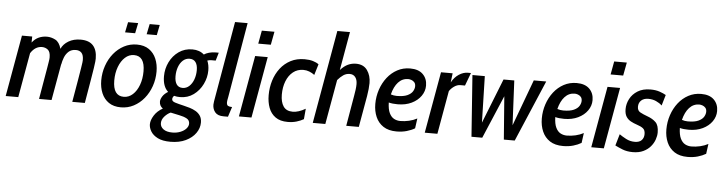

<svg xmlns="http://www.w3.org/2000/svg" viewBox="-54 -1018 5815 1537"><g transform="rotate(5 2853.0 -250.0)"><path d="M2.5 0 90 -493H172.5L171.5 -444.5Q195 -475 225.2 -488.5Q255.5 -502 290.5 -502Q324.5 -502 357.8 -485Q391 -468 406 -414.5Q423 -453 464 -477.5Q505 -502 561.5 -502Q629 -502 661.8 -465.8Q694.5 -429.5 694.5 -361.5Q694.5 -352.5 693 -336.2Q691.5 -320 686 -284.2Q680.5 -248.5 669.2 -180.8Q658 -113 638.5 0H537.5Q557 -112 568 -177.2Q579 -242.5 584.2 -275.2Q589.5 -308 591 -321Q592.5 -334 592.5 -340.5Q592.5 -380.5 576.2 -398.2Q560 -416 530.5 -416Q494.5 -416 472.5 -396Q450.5 -376 439.2 -347Q428 -318 423.5 -290.5L423 -293L371 0H270.5Q287 -96.5 297.5 -157.2Q308 -218 313.8 -252Q319.5 -286 322 -302Q324.5 -318 325.2 -324.8Q326 -331.5 326 -338.5Q326 -383.5 305.5 -399.8Q285 -416 258.5 -416Q203.5 -416 167 -358.5L103.5 0Z M928.5 10Q869.5 10 830.8 -16.8Q792 -43.5 772.8 -89.2Q753.5 -135 753.5 -191.5Q753.5 -253 773 -309.2Q792.5 -365.5 827.8 -408.8Q863 -452 910.5 -477Q958 -502 1013.5 -502Q1072.5 -502 1111.2 -475Q1150 -448 1169.2 -402.2Q1188.5 -356.5 1188.5 -300Q1188.5 -238 1169 -182.2Q1149.5 -126.5 1114.2 -83.2Q1079 -40 1031.5 -15Q984 10 928.5 10ZM944 -76Q984.5 -76 1016.2 -104.8Q1048 -133.5 1066.2 -182.8Q1084.5 -232 1084.5 -292.5Q1084.5 -416 998 -416Q957.5 -416 926 -387.2Q894.5 -358.5 876 -309.5Q857.5 -260.5 857.5 -200Q857.5 -76 944 -76ZM910 -591 927 -674H1008L991 -591ZM1083.5 -591 1100.5 -674H1181.5L1165 -591Z M1393 -113Q1367 -113 1345.5 -119Q1332.5 -106.5 1332.5 -91Q1332.5 -74 1358.5 -65.8Q1384.5 -57.5 1432 -46.5Q1453.5 -41.5 1478.8 -34Q1504 -26.5 1526.8 -13.2Q1549.5 0 1563.8 21.5Q1578 43 1578 76Q1578 120.5 1550 160.5Q1522 200.5 1470.2 225.2Q1418.5 250 1347.5 250Q1284 250 1245.5 230.5Q1207 211 1189.5 182Q1172 153 1172 124.5Q1172 92 1196 53.5Q1220 15 1264.5 -9.5Q1251.5 -18.5 1244 -31.8Q1236.5 -45 1236.5 -63.5Q1236.5 -82.5 1251.2 -105.8Q1266 -129 1295 -146Q1251 -186 1251 -268.5Q1251 -329 1277.2 -382.5Q1303.5 -436 1350.5 -469Q1397.5 -502 1459.5 -502Q1516.5 -502 1553.5 -469Q1568 -479.5 1593.2 -486.8Q1618.5 -494 1647 -494H1671.5L1652.5 -429H1616Q1613 -429 1604 -428Q1595 -427 1585.5 -423.5Q1600.5 -389.5 1600.5 -345Q1600.5 -288 1574.5 -234.8Q1548.5 -181.5 1501.8 -147.2Q1455 -113 1393 -113ZM1407 -188Q1437.5 -188 1460.5 -209.2Q1483.5 -230.5 1496 -265Q1508.5 -299.5 1508.5 -339Q1508.5 -380.5 1492.2 -403Q1476 -425.5 1444 -425.5Q1413 -425.5 1390.2 -405Q1367.5 -384.5 1355.2 -350.5Q1343 -316.5 1343 -276.5Q1343 -234.5 1359 -211.2Q1375 -188 1407 -188ZM1259 108Q1259 137 1284.5 156Q1310 175 1356.5 175Q1392 175 1421.2 163.2Q1450.5 151.5 1467.5 132.5Q1484.5 113.5 1484.5 92.5Q1484.5 65 1460.5 52Q1436.5 39 1401 32.2Q1365.5 25.5 1330 17Q1304.5 28 1281.8 53.2Q1259 78.5 1259 108Z M1753.5 10Q1707 10 1686 -15Q1665 -40 1665 -76Q1665 -87 1667.8 -103Q1670.5 -119 1677.5 -159L1780 -750H1881L1778.5 -150Q1774.5 -128 1773 -120.5Q1771.5 -113 1771.5 -105Q1771.5 -82.5 1782.8 -76.2Q1794 -70 1815.5 -70L1789.5 10Z M1980 -594 1999.5 -700H2101L2081 -594ZM1876.5 0 1964 -493H2065L1977.5 0Z M2269 10Q2208 10 2170.5 -16.8Q2133 -43.5 2116 -89Q2099 -134.5 2099 -190.5Q2099 -252 2116.2 -308Q2133.5 -364 2167.2 -407.8Q2201 -451.5 2249.8 -476.8Q2298.5 -502 2361 -502Q2399.5 -502 2428.2 -493.5Q2457 -485 2475 -471L2448.5 -383.5Q2429 -398.5 2406.2 -407.2Q2383.5 -416 2359 -416Q2311 -416 2276 -388Q2241 -360 2222.2 -312Q2203.5 -264 2203.5 -204.5Q2203.5 -144.5 2227 -109.8Q2250.5 -75 2302 -75Q2348.5 -75 2404.5 -108L2397 -23.5Q2373 -9.5 2340.8 0.2Q2308.5 10 2269 10Z M2470 0 2602 -750H2703.5L2649 -440.5Q2679.5 -474 2710 -488Q2740.5 -502 2774.5 -502Q2835 -502 2865 -459.5Q2895 -417 2895 -356.5Q2895 -337 2892.2 -309Q2889.5 -281 2884.5 -252L2840 0H2739L2781 -245Q2785.5 -270 2788.8 -294.5Q2792 -319 2792 -339.5Q2792 -375 2776 -395.5Q2760 -416 2731 -416Q2703 -416 2680 -400.5Q2657 -385 2634.5 -358.5L2571 0Z M3290 -28Q3262.5 -11.5 3225.5 -0.8Q3188.5 10 3143.5 10Q3079 10 3037.5 -17.2Q2996 -44.5 2975.8 -91Q2955.5 -137.5 2955.5 -195Q2955.5 -255 2974 -310.2Q2992.5 -365.5 3026.2 -408.8Q3060 -452 3106.5 -477Q3153 -502 3209.5 -502Q3276.5 -502 3312 -467Q3347.5 -432 3347.5 -376Q3347.5 -331 3320.5 -292.5Q3293.5 -254 3245.5 -230.8Q3197.5 -207.5 3133.5 -207.5Q3091 -207.5 3062 -215.5Q3063.5 -161 3078.2 -130.8Q3093 -100.5 3116.2 -88.2Q3139.5 -76 3166.5 -76Q3201.5 -76 3236.8 -84.2Q3272 -92.5 3301 -108ZM3201.5 -416Q3154 -416 3121.2 -380.2Q3088.5 -344.5 3073 -281.5Q3096.5 -273.5 3120.5 -273.5Q3175 -273.5 3205.5 -287.5Q3236 -301.5 3248.5 -322.5Q3261 -343.5 3261 -363.5Q3261 -383.5 3250.8 -395Q3240.5 -406.5 3226.5 -411.2Q3212.5 -416 3201.5 -416Z M3370 0 3457.5 -493H3551L3542 -419Q3565.5 -462 3600.8 -485Q3636 -508 3672 -508H3697L3658 -404H3620.5Q3595.5 -404 3571 -386.8Q3546.5 -369.5 3533 -348L3471.5 0Z M3745.5 0 3710 -493H3809.5L3819 -120L3961 -479H4047.5L4065 -120.5L4203 -493H4303L4093 0H4005.5L3979 -346L3832 0Z M4628 -28Q4600.5 -11.5 4563.5 -0.8Q4526.5 10 4481.5 10Q4417 10 4375.5 -17.2Q4334 -44.5 4313.8 -91Q4293.5 -137.5 4293.5 -195Q4293.5 -255 4312 -310.2Q4330.5 -365.5 4364.2 -408.8Q4398 -452 4444.5 -477Q4491 -502 4547.5 -502Q4614.5 -502 4650 -467Q4685.5 -432 4685.5 -376Q4685.5 -331 4658.5 -292.5Q4631.5 -254 4583.5 -230.8Q4535.5 -207.5 4471.5 -207.5Q4429 -207.5 4400 -215.5Q4401.5 -161 4416.2 -130.8Q4431 -100.5 4454.2 -88.2Q4477.5 -76 4504.5 -76Q4539.5 -76 4574.8 -84.2Q4610 -92.5 4639 -108ZM4539.5 -416Q4492 -416 4459.2 -380.2Q4426.5 -344.5 4411 -281.5Q4434.5 -273.5 4458.5 -273.5Q4513 -273.5 4543.5 -287.5Q4574 -301.5 4586.5 -322.5Q4599 -343.5 4599 -363.5Q4599 -383.5 4588.8 -395Q4578.5 -406.5 4564.5 -411.2Q4550.5 -416 4539.5 -416Z M4811.5 -594 4831 -700H4932.5L4912.5 -594ZM4708 0 4795.5 -493H4896.5L4809 0Z M5041.5 10Q4995 10 4959.2 -4.2Q4923.5 -18.5 4899 -31L4926 -123.5Q4947.5 -108 4980 -90.8Q5012.5 -73.5 5050.5 -73.5Q5087.5 -73.5 5105.8 -92.5Q5124 -111.5 5124 -142Q5124 -174.5 5105.8 -188.2Q5087.5 -202 5057.5 -211.5Q5030 -220.5 5006.8 -233Q4983.5 -245.5 4969.2 -267.8Q4955 -290 4955 -328.5Q4955 -371 4975.8 -410.8Q4996.5 -450.5 5037.8 -476.2Q5079 -502 5140.5 -502Q5183 -502 5214 -491.2Q5245 -480.5 5265.5 -468.5L5240 -382Q5220 -401 5192 -413.5Q5164 -426 5129.5 -426Q5094 -426 5073 -407Q5052 -388 5052 -355.5Q5052 -324.5 5075.8 -311.5Q5099.5 -298.5 5135.5 -285.5Q5176 -271 5201.8 -246Q5227.5 -221 5227.5 -164Q5227.5 -137 5217 -106.8Q5206.5 -76.5 5184 -50Q5161.5 -23.5 5126.2 -6.8Q5091 10 5041.5 10Z M5629 -28Q5601.5 -11.5 5564.5 -0.8Q5527.5 10 5482.5 10Q5418 10 5376.5 -17.2Q5335 -44.5 5314.8 -91Q5294.5 -137.5 5294.5 -195Q5294.5 -255 5313 -310.2Q5331.5 -365.5 5365.2 -408.8Q5399 -452 5445.5 -477Q5492 -502 5548.5 -502Q5615.5 -502 5651 -467Q5686.5 -432 5686.5 -376Q5686.5 -331 5659.5 -292.5Q5632.5 -254 5584.5 -230.8Q5536.5 -207.5 5472.5 -207.5Q5430 -207.5 5401 -215.5Q5402.5 -161 5417.2 -130.8Q5432 -100.5 5455.2 -88.2Q5478.5 -76 5505.5 -76Q5540.5 -76 5575.8 -84.2Q5611 -92.5 5640 -108ZM5540.5 -416Q5493 -416 5460.2 -380.2Q5427.5 -344.5 5412 -281.5Q5435.5 -273.5 5459.5 -273.5Q5514 -273.5 5544.5 -287.5Q5575 -301.5 5587.5 -322.5Q5600 -343.5 5600 -363.5Q5600 -383.5 5589.8 -395Q5579.5 -406.5 5565.5 -411.2Q5551.5 -416 5540.5 -416Z"/></g></svg>

Font: Cabin Condensed Medium
Style: Italic
Weight: 500
Width: 3
Italic angle: -10°
Designer: Pablo Impallari
Foundry: Pablo Impallari. http://www.impallari.com Igino Marini. http://www.ikern.com
Version: Version 3.001; ttfautohint (v1.8.3)